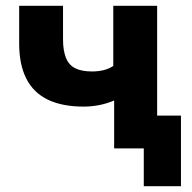

<svg xmlns="http://www.w3.org/2000/svg" viewBox="-20 -511 660 661"><path d="M475 130V0H379V-113H603V130ZM373 0V-165Q347 -154 320.5 -149Q294 -144 268 -144Q194 -144 144.5 -168Q95 -192 70.5 -240.5Q46 -289 46 -361V-491H197V-375Q197 -337 207 -312Q217 -287 239 -276Q261 -265 297 -265Q318 -265 336.5 -269.5Q355 -274 370 -284V-491H521V0Z"/></svg>

Font: Nunito Sans 12pt ExtraBold
Style: Regular
Weight: 800
Designer: Vernon Adams
Foundry: Vernon Adams
Version: Version 3.101;gftools[0.9.27]